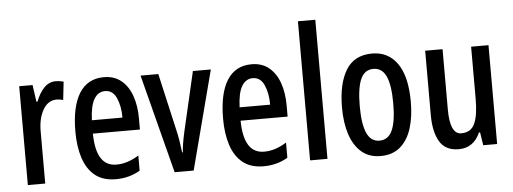

<svg xmlns="http://www.w3.org/2000/svg" viewBox="-50 -948 2791 1045"><g transform="rotate(-5 1345.5 -426.0)"><path d="M265 -601Q274 -601 284.5 -599.5Q295 -598 307 -595L296 -495Q288 -498 278.5 -499.5Q269 -501 260 -501Q213 -501 185.5 -453Q158 -405 159 -331V-51H64V-591H137L150 -499H156Q173 -544 200 -572.5Q227 -601 265 -601Z M527 -600Q584 -600 622 -568.5Q660 -537 679 -483Q698 -429 698 -360V-299H441Q443 -120 554 -120Q585 -120 615 -129.5Q645 -139 677 -159V-76Q618 -41 545 -41Q474 -41 430.5 -76.5Q387 -112 367 -174.5Q347 -237 347 -317Q347 -455 392.5 -527.5Q438 -600 527 -600ZM527 -524Q489 -524 467 -487.5Q445 -451 442 -372H609Q609 -435 589 -479.5Q569 -524 527 -524Z M866 -51 727 -591H824L894 -284Q902 -251 907 -220Q912 -189 916 -155H920Q921 -175 925.5 -203Q930 -231 938 -267L1013 -591H1111L970 -51Z M1334 -600Q1391 -600 1429 -568.5Q1467 -537 1486 -483Q1505 -429 1505 -360V-299H1248Q1250 -120 1361 -120Q1392 -120 1422 -129.5Q1452 -139 1484 -159V-76Q1425 -41 1352 -41Q1281 -41 1237.5 -76.5Q1194 -112 1174 -174.5Q1154 -237 1154 -317Q1154 -455 1199.5 -527.5Q1245 -600 1334 -600ZM1334 -524Q1296 -524 1274 -487.5Q1252 -451 1249 -372H1416Q1416 -435 1396 -479.5Q1376 -524 1334 -524Z M1701 -51H1606V-811H1701Z M2180 -321Q2180 -240 2160.5 -177Q2141 -114 2099 -77.5Q2057 -41 1991 -41Q1928 -41 1886.5 -77Q1845 -113 1824.5 -176Q1804 -239 1804 -321Q1804 -452 1849.5 -526.5Q1895 -601 1993 -601Q2081 -601 2130.5 -530Q2180 -459 2180 -321ZM1901 -321Q1901 -223 1923 -174Q1945 -125 1992 -125Q2040 -125 2062 -173.5Q2084 -222 2084 -321Q2084 -420 2062 -468.5Q2040 -517 1992 -517Q1944 -517 1922.5 -468.5Q1901 -420 1901 -321Z M2628 -591V-51H2552L2541 -122H2535Q2499 -41 2418 -41Q2345 -41 2313.5 -94.5Q2282 -148 2282 -239V-591H2377V-261Q2377 -126 2439 -126Q2492 -126 2512.5 -171Q2533 -216 2533 -307V-591Z"/></g></svg>

Font: Noto Sans Tamil UI ExtraCondensed Medium
Style: Regular
Weight: 500
Width: 2
Designer: Jelle Bosma - Monotype Design Team
Foundry: Monotype Imaging Inc.
Version: Version 2.004; ttfautohint (v1.8.4.7-5d5b)